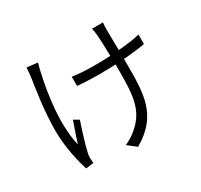

<svg xmlns="http://www.w3.org/2000/svg" viewBox="-169 -999 1337 1276"><g transform="rotate(-30 500.0 -360.5)"><path d="M251 -762 168 -771C167 -754 166 -729 163 -707C151 -624 124 -470 124 -308C124 -182 156 -54 176 8L236 0C235 -10 234 -23 233 -32C232 -44 234 -62 237 -76C248 -125 279 -227 302 -294L262 -317C243 -265 222 -202 208 -158C167 -329 201 -549 235 -700C239 -719 246 -745 251 -762ZM398 -568V-497C440 -493 513 -490 562 -490C604 -490 648 -491 691 -493V-464C691 -267 688 -150 575 -54C551 -31 512 -7 482 5L547 56C761 -68 758 -235 758 -464V-497C818 -501 875 -508 922 -516V-589C874 -577 817 -570 757 -565L755 -720C755 -742 756 -761 758 -777H674C678 -761 681 -741 683 -719C685 -694 688 -624 689 -560C646 -558 603 -557 561 -557C507 -557 441 -561 398 -568Z"/></g></svg>

Font: Noto Sans CJK HK DemiLight
Style: Regular
Weight: 350
Designer: Ryoko NISHIZUKA 西塚涼子 (kana, bopomofo & ideographs); Paul D. Hunt (Latin, Greek & Cyrillic); Sandoll Communications 산돌커뮤니
Foundry: Adobe
Version: Version 2.004;hotconv 1.0.118;makeotfexe 2.5.65603